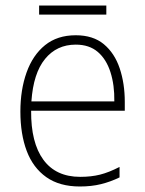

<svg xmlns="http://www.w3.org/2000/svg" viewBox="-20 -667 527 697"><path d="M255 -539Q318 -539 357 -506.5Q396 -474 414.5 -419Q433 -364 433 -297V-265H93Q92 -149 137.5 -87Q183 -25 271 -25Q311 -25 343 -33Q375 -41 414 -61V-23Q381 -7 346.5 1.5Q312 10 270 10Q196 10 148 -24Q100 -58 77 -119Q54 -180 54 -262Q54 -341 76.5 -404Q99 -467 143.5 -503Q188 -539 255 -539ZM255 -505Q186 -505 143.5 -453Q101 -401 94 -299H395Q396 -358 381 -405Q366 -452 335 -478.5Q304 -505 255 -505ZM366 -647V-614H122V-647Z"/></svg>

Font: Noto Sans Armenian SemiCondensed ExtraLight
Style: Regular
Weight: 200
Width: 4
Designer: Monotype Design Team
Foundry: Monotype Imaging Inc.
Version: Version 2.008; ttfautohint (v1.8.4.7-5d5b)